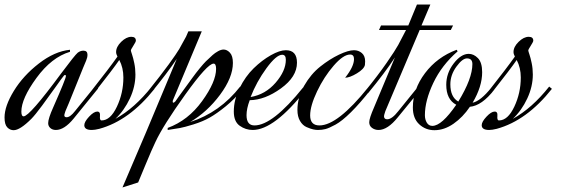

<svg xmlns="http://www.w3.org/2000/svg" viewBox="-120 -572 2481 845"><path d="M168 -83Q163 -68 163 -65Q163 -56 173 -56Q189 -56 210 -83L299 -193L312 -183L204 -50Q163 0 126 0Q111 0 101.5 -8.5Q92 -17 92 -30Q92 -50 114 -99Q170 -226 170 -237Q170 -242 167 -242Q162 -242 158 -235Q155 -232 126 -191Q97 -150 65.5 -107.5Q34 -65 18 -49Q-32 1 -60 1Q-76 1 -88 -11.5Q-100 -24 -100 -55Q-100 -105 -59 -172Q-18 -239 51 -292.5Q120 -346 188 -353V-344Q107 -320 40.5 -229Q-26 -138 -26 -81Q-26 -60 -16 -60Q10 -60 150 -250Q209 -329 222 -340Q234 -349 247 -349Q265 -349 265 -331Q265 -319 259 -305Q255 -297 214.5 -196Q174 -95 168 -83Z M251 -21Q251 -36 272 -58.5Q293 -81 308 -81Q322 -81 320 -61.5Q318 -42 327 -42Q366 -42 394.5 -102.5Q423 -163 423 -231Q423 -274 405 -308Q379 -270 294 -162L282 -172Q361 -272 397 -323Q391 -334 391 -343Q391 -366 413.5 -388Q436 -410 458 -410Q478 -410 478 -393Q478 -388 467 -371Q456 -354 456 -350Q456 -347 461 -332.5Q466 -318 471 -294Q476 -270 476 -244Q476 -191 451.5 -138.5Q427 -86 388 -49Q473 -96 548 -191L560 -181Q449 -41 317 -5Q297 0 284 0Q251 0 251 -21Z M937 -191 949 -181Q914 -137 874 -104.5Q834 -72 803 -54.5Q772 -37 731.5 -24.5Q691 -12 671.5 -8.5Q652 -5 618 0V-9Q708 -42 769.5 -127Q831 -212 831 -269Q831 -292 820 -292Q793 -292 695.5 -156Q598 -20 564 53Q549 84 520 154Q491 224 488 231L419 253L522 12L658 -313Q616 -250 543 -161L531 -170Q588 -241 622.5 -288.5Q657 -336 669 -356.5Q681 -377 699 -411L709 -434H768L642 -133Q640 -129 640 -125Q640 -120 643 -120Q646 -120 652 -126Q653 -128 666 -146Q679 -164 694 -184.5Q709 -205 726 -228.5Q743 -252 759.5 -272Q776 -292 786 -302Q806 -321 816 -330Q826 -339 839.5 -346.5Q853 -354 864 -354Q879 -354 892 -340Q905 -326 905 -295Q905 -231 848.5 -155Q792 -79 717 -35Q848 -77 937 -191Z M1000 -20Q1080 -20 1214 -187L1227 -178Q1087 0 992 0Q961 0 935 -18.5Q909 -37 909 -81Q909 -133 934.5 -184.5Q960 -236 996.5 -271.5Q1033 -307 1072 -329Q1111 -351 1138 -351Q1187 -351 1187 -296Q1187 -234 1116.5 -183Q1046 -132 979 -131Q965 -94 965 -65Q965 -20 1000 -20ZM1122 -331Q1096 -331 1052.5 -271.5Q1009 -212 983 -145Q1048 -156 1093 -208Q1138 -260 1138 -309Q1138 -331 1122 -331Z M1500 -187 1512 -178Q1464 -117 1424.5 -78Q1385 -39 1356.5 -23.5Q1328 -8 1312.5 -4Q1297 0 1279 0Q1270 0 1258.5 -2.5Q1247 -5 1229.5 -12.5Q1212 -20 1200.5 -39.5Q1189 -59 1189 -88Q1189 -143 1218.5 -194.5Q1248 -246 1289.5 -279Q1331 -312 1372 -331.5Q1413 -351 1438 -351Q1458 -351 1472.5 -338.5Q1487 -326 1487 -302Q1487 -292 1486 -286Q1482 -268 1450.5 -249Q1419 -230 1399 -230Q1438 -279 1438 -312Q1438 -332 1421 -332Q1391 -332 1348.5 -283Q1306 -234 1275.5 -170Q1245 -106 1245 -64Q1245 -20 1286 -20Q1366 -20 1500 -187Z M1774 -552 1735 -460H1874L1864 -440H1727L1576 -83Q1570 -65 1570 -61Q1570 -47 1584 -47Q1605 -47 1633 -83L1722 -193L1735 -183L1631 -56Q1586 0 1546 0Q1530 0 1517.5 -9Q1505 -18 1505 -34Q1505 -51 1526 -99L1618 -319Q1575 -253 1500 -162L1488 -172Q1544 -241 1582 -296Q1620 -351 1632.5 -374Q1645 -397 1667 -440H1548L1557 -460H1677L1715 -552Z M2043 -187 2055 -177Q2001 -107 1948 -102Q1917 -56 1876 -27.5Q1835 1 1792 1Q1753 1 1725 -25Q1697 -51 1697 -99Q1697 -179 1750.5 -250Q1804 -321 1890 -353L1894 -346Q1824 -285 1787 -207Q1750 -129 1750 -65Q1750 -46 1758.5 -32Q1767 -18 1783 -18Q1824 -18 1888 -111Q1844 -134 1844 -199Q1844 -250 1876.5 -292.5Q1909 -335 1943 -335Q1965 -335 1983.5 -316Q2002 -297 2002 -254Q2002 -191 1960 -120Q1995 -127 2043 -187ZM1862 -201Q1862 -145 1897 -125Q1959 -226 1959 -290Q1959 -315 1935 -315Q1915 -315 1888.5 -278.5Q1862 -242 1862 -201Z M2000 -21Q2000 -36 2021 -58.5Q2042 -81 2057 -81Q2071 -81 2069 -61.5Q2067 -42 2076 -42Q2115 -42 2143.5 -102.5Q2172 -163 2172 -231Q2172 -274 2154 -308Q2128 -270 2043 -162L2031 -172Q2110 -272 2146 -323Q2140 -334 2140 -343Q2140 -366 2162.5 -388Q2185 -410 2207 -410Q2227 -410 2227 -393Q2227 -388 2216 -371Q2205 -354 2205 -350Q2205 -347 2210 -332.5Q2215 -318 2220 -294Q2225 -270 2225 -244Q2225 -191 2200.5 -138.5Q2176 -86 2137 -49Q2222 -96 2297 -191L2309 -181Q2198 -41 2066 -5Q2046 0 2033 0Q2000 0 2000 -21Z"/></svg>

Font: Dynalight
Style: Regular
Weight: 400
Designer: Astigmatic (AOETI)
Foundry: Astigmatic (AOETI)
Version: Version 1.000